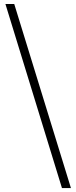

<svg xmlns="http://www.w3.org/2000/svg" viewBox="-20 -792 392 986"><path d="M344.3 173.9H298.2L7.8 -771.6H53.1Z"/></svg>

Font: Source Han Serif JP VF
Style: Regular
Weight: 250
Designer: Ryoko NISHIZUKA 西塚涼子 (kana & ideographs); Frank Grießhammer (Latin, Greek & Cyrillic); Wenlong ZHANG 张文龙 (bopomofo); San
Foundry: Adobe
Version: Version 2.001;hotconv 1.1.0;makeotfexe 2.6.0